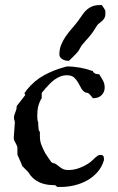

<svg xmlns="http://www.w3.org/2000/svg" viewBox="-20 -739 469 764"><path d="M191.9 -2.4Q160.6 -2.4 134.8 -14.4Q108.9 -26.4 92.3 -54.2L68.4 -78.6Q67.9 -81.1 64.9 -87.9Q62 -94.7 58.6 -102.5Q55.2 -110.4 52.2 -116.7Q49.3 -123 49.3 -125V-151.4Q48.3 -157.2 46.1 -161.9Q43.9 -166.5 41.3 -171.1Q38.6 -175.8 36.6 -180.4Q34.7 -185.1 34.7 -190.9L39.1 -251Q39.1 -255.4 37.4 -260.3Q35.6 -265.1 35.6 -270.5Q35.6 -277.3 37.4 -282.2Q39.1 -287.1 41 -292Q43 -296.9 44.7 -302.5Q46.4 -308.1 46.4 -316.9L80.6 -360.8L77.1 -368.2Q78.6 -370.1 80.6 -372.6Q82 -374.5 83.7 -377Q85.4 -379.4 86.9 -381.8Q115.7 -417.5 153.8 -438.7Q191.9 -460 237.3 -472.2L246.1 -474.6Q272.5 -474.6 299.1 -469.7Q325.7 -464.8 349.6 -456.1Q353 -447.8 360.6 -445.6Q368.2 -443.4 375 -443.4Q379.4 -435.5 383.3 -429.7Q387.2 -423.8 390.1 -418Q393.1 -412.1 394.8 -405.5Q396.5 -398.9 396.5 -390.1Q396.5 -372.6 384.3 -360.4Q372.1 -348.1 349.6 -348.1Q348.1 -350.1 345.7 -353.3Q343.3 -356.4 340.3 -359.6Q337.4 -362.8 335 -365.2Q332.5 -367.7 331.1 -368.2Q330.6 -369.1 326.2 -369.9Q321.8 -370.6 321.3 -370.6Q309.6 -376 303.5 -387.5Q297.4 -398.9 290.8 -410.4Q284.2 -421.9 274.7 -430.7Q265.1 -439.5 246.1 -439.5Q231.9 -439.5 220.2 -434.8Q208.5 -430.2 197.8 -422.6Q187 -415 177.5 -405Q168 -395 158.2 -384.3Q156.2 -380.4 151.9 -376.2Q147.5 -372.1 146 -368.2V-348.1L142.1 -342.3Q134.3 -326.7 131.3 -312.5Q128.4 -298.3 128.4 -280.3Q128.4 -277.3 128.4 -273.2Q128.4 -269 128.9 -264.9Q129.4 -260.7 129.9 -257.6Q130.4 -254.4 131.8 -254.4Q131.8 -250.5 132.1 -244.9Q132.3 -239.3 132.8 -233.9Q133.3 -228.5 133.8 -224.6Q134.3 -220.7 134.3 -220.7L138.7 -213.9V-200.2Q138.7 -189 139.9 -180.7Q141.1 -172.4 143.8 -164.8Q146.5 -157.2 150.1 -149.7Q153.8 -142.1 158.2 -132.8Q158.2 -131.8 162.1 -126.2Q166 -120.6 170.4 -114Q174.8 -107.4 178.7 -101.8Q182.6 -96.2 183.6 -94.7Q187.5 -90.3 193.8 -89.4Q200.2 -88.4 203.6 -85.4Q211.4 -79.6 216.6 -75.4Q221.7 -71.3 226.8 -68.4Q231.9 -65.4 237.8 -64Q243.7 -62.5 253.4 -62.5Q275.9 -62.5 299.3 -71.8Q322.8 -81.1 340.3 -94.7Q344.2 -97.7 348.9 -102.3Q353.5 -106.9 358.4 -111.3Q363.3 -115.7 368.4 -119.1Q373.5 -122.6 378.4 -122.6Q387.2 -122.6 390.4 -119.1Q393.6 -115.7 393.6 -107.4V-101.6Q385.3 -73.7 367.4 -53.7Q349.6 -33.7 326.2 -20.8Q302.7 -7.8 275.9 -1.5Q249 4.9 223.1 4.9H208L199.2 -2.4ZM216.3 -522.5Q216.3 -543.5 223.6 -561.3Q231 -579.1 242.2 -595.2Q253.4 -611.3 266.6 -626.2Q279.8 -641.1 291.5 -656.7Q300.8 -669.9 308.6 -681.2Q316.4 -692.4 325.7 -700.7Q335 -709 347.4 -713.9Q359.9 -718.8 378.4 -718.8H385.3Q386.2 -717.3 388.4 -714.1Q390.6 -710.9 393.1 -707.3Q395.5 -703.6 397.5 -700Q399.4 -696.3 399.4 -694.8V-688Q399.4 -681.2 398.9 -677.2Q398.4 -673.3 395.5 -667Q392.1 -661.1 388.4 -657.7Q384.8 -654.3 381.1 -651.4Q377.4 -648.4 373.8 -645.5Q370.1 -642.6 366.7 -638.2Q365.2 -636.2 361.8 -630.6Q358.4 -625 357.4 -624Q351.6 -613.8 345.2 -605.5Q338.9 -597.2 332.5 -589.8Q326.2 -582.5 319.3 -575.2Q312.5 -567.9 305.7 -559.1Q304.7 -557.6 302.5 -554.2Q300.3 -550.8 298.1 -546.6Q295.9 -542.5 293.9 -539.1Q292 -535.6 291.5 -535.2Q289.6 -532.7 284.4 -527.1Q279.3 -521.5 273.4 -515.6Q267.6 -509.8 262 -504.4Q256.3 -499 254.4 -497.1H251Q245.6 -497.1 239.7 -498.5Q233.9 -500 228.5 -503.2Q223.1 -506.3 219.7 -511Q216.3 -515.6 216.3 -522.5Z"/></svg>

Font: IM FELL English
Style: Regular
Weight: 400
Designer: Igino Marini
Foundry: Igino Marini
Version: 3.00